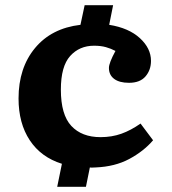

<svg xmlns="http://www.w3.org/2000/svg" viewBox="-20 -676 658 735"><path d="M199 39 217 -49Q137 -74 94 -139Q51 -204 51 -299Q51 -416 114 -492Q177 -568 288 -581L304 -656H413L398 -581Q473 -569 515.5 -530Q558 -491 558 -443Q558 -408 537 -383.5Q516 -359 474 -359Q437 -359 417 -374Q397 -389 397 -416Q397 -435 422 -481Q405 -490 385.5 -495.5Q366 -501 340 -501Q284 -501 248.5 -461.5Q213 -422 213 -333Q213 -237 253 -194Q293 -151 365 -151Q408 -151 444.5 -164Q481 -177 518 -203L566 -139Q530 -97 475 -67.5Q420 -38 346 -35Q340 -35 334.5 -34.5Q329 -34 324 -35L309 39Z"/></svg>

Font: Literata 7pt
Style: Bold
Weight: 700
Designer: Latin by Veronika Burian and Jose Scaglione. Greek by Irene Vlachou. Cyrillic by Vera Evstafieva.
Foundry: TypeTogether
Version: Version 3.002